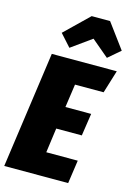

<svg xmlns="http://www.w3.org/2000/svg" viewBox="-151 -1037 768 1108"><g transform="rotate(15 233.0 -483.0)"><path d="M176.8 -755.9 111.8 -828.1 253.9 -965.8H363.8L473.1 -817.9L400.9 -755.9L297.9 -842.8ZM476.1 -695.8 434.1 -559.1H263.2L243.2 -419.9H397L377 -286.1H224.1L204.1 -139.2H392.1L372.1 0H-9.8L87.9 -695.8Z"/></g></svg>

Font: Fira Sans Compressed Heavy
Style: Italic
Weight: 900
Width: 3
Italic angle: -8°
Designer: Carrois Corporate & Edenspiekermann AG
Foundry: Carrois Corporate GbR & Edenspiekermann AG
Version: Version 4.203;PS 004.203;hotconv 1.0.88;makeotf.lib2.5.64775